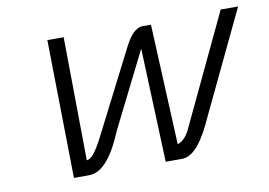

<svg xmlns="http://www.w3.org/2000/svg" viewBox="-60 -592 958 684"><g transform="rotate(-10 419.0 -250.0)"><path d="M207 -500 212 -54Q223 -54 236.5 -69.5Q250 -85 269 -121L428 -433Q443 -461 457.5 -474.5Q472 -488 488 -490H521L541 -54Q570 -63 589 -107L775 -500H838L662 -131Q650 -104 636.5 -79.5Q623 -55 608.5 -37Q594 -19 577.5 -9Q561 1 542 0H488L472 -412L335 -138Q323 -109 309.5 -84Q296 -59 280.5 -40Q265 -21 247.5 -10.5Q230 0 209 0H156L148 -500Z"/></g></svg>

Font: Panefresco 250wt
Style: Italic
Weight: 300
Version: Version 1.000